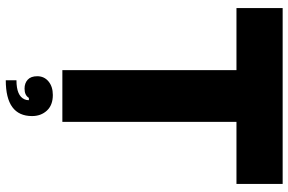

<svg xmlns="http://www.w3.org/2000/svg" viewBox="-187 -616 999 665"><g transform="rotate(90 312.5 -283.5)"><path d="M402 0H223V-603H8V-763H617V-603H402ZM258 159Q312 159 324 131Q327 125 327 116H319Q310 131 287 131Q268 131 256 120Q244 109 244 87Q244 63 262 48Q280 33 309 33Q344 33 363 53.5Q382 74 382 105Q382 196 258 196Z"/></g></svg>

Font: Open Sauce Sans Black
Style: Regular
Weight: 900
Designer: Alfredo Marco Pradil
Foundry: Creative Sauce Fz LLC
Version: Version 1.477